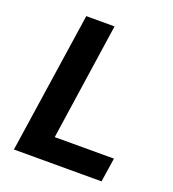

<svg xmlns="http://www.w3.org/2000/svg" viewBox="-132 -824 832 925"><g transform="rotate(20 284.0 -361.5)"><path d="M44.3 0 152.1 -723H297L208.6 -123.4H512.1L493.4 0Z"/></g></svg>

Font: Public Sans Thin
Style: Italic
Weight: 100
Italic angle: -8°
Designer: The Public Sans project authors (U.S. Web Design System). Libre Franklin designed by Pablo Impallari and Rodrigo Fuenzal
Version: Version 2.000